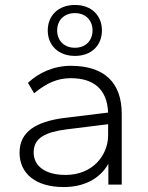

<svg xmlns="http://www.w3.org/2000/svg" viewBox="-20 -746 600 776"><path d="M237 10C317 10 382 -21 418 -84V0H472V-286C472 -411 403 -480 266 -480C197 -480 136 -452 93 -411L118 -369C170 -412 214 -430 266 -430C358 -430 413 -386 417 -291L237 -269C126 -254 59 -214 59 -129C59 -44 125 10 237 10ZM245 -39C164 -39 116 -74 116 -130C116 -189 164 -212 248 -223L417 -244V-199C417 -120 356 -39 245 -39ZM283 -520C350 -520 392 -563 392 -623C392 -683 350 -726 283 -726C216 -726 173 -683 173 -623C173 -563 216 -520 283 -520ZM283 -553C239 -553 211 -582 211 -623C211 -664 239 -693 283 -693C326 -693 354 -664 354 -623C354 -582 326 -553 283 -553Z"/></svg>

Font: Gantari Light
Style: Regular
Weight: 300
Designer: Anugrah Pasau
Foundry: Lafontype
Version: Version 1.000